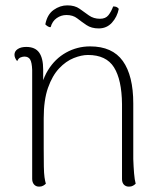

<svg xmlns="http://www.w3.org/2000/svg" viewBox="-20 -687 605 716"><path d="M126 9Q114 9 107 1Q100 -7 100 -20V-426Q99 -454 92.5 -465Q86 -476 71 -476Q65 -476 57 -473Q49 -470 44 -459Q34 -471 34 -483Q34 -496 46 -504Q58 -512 78 -512Q111 -512 126 -491Q141 -470 141 -428V-332L127 -321Q132 -381 158.5 -424.5Q185 -468 226.5 -491Q268 -514 316 -514Q399 -514 438 -459.5Q477 -405 477 -301V-94Q478 -65 480 -40.5Q482 -16 486 -2Q482 2 476 5.5Q470 9 461 9Q449 9 442 1.5Q435 -6 435 -19V-299Q434 -390 405 -436Q376 -482 308 -482Q284 -482 255 -470.5Q226 -459 200.5 -432Q175 -405 159 -359.5Q143 -314 143 -246Q143 -178 143 -135Q143 -92 143.5 -66Q144 -40 146 -26Q148 -12 151 -2Q147 2 141 5.5Q135 9 126 9ZM423 -654Q417 -624 397.5 -602.5Q378 -581 348 -581Q321 -581 302.5 -593.5Q284 -606 268 -618.5Q252 -631 228 -631Q208 -631 191.5 -619.5Q175 -608 169 -586Q164 -585 158.5 -588.5Q153 -592 149 -596Q156 -633 180 -650Q204 -667 231 -667Q259 -667 276.5 -654.5Q294 -642 311.5 -629.5Q329 -617 353 -617Q374 -617 384.5 -630.5Q395 -644 402 -663Q410 -663 414.5 -661Q419 -659 423 -654Z"/></svg>

Font: Arima ExtraLight
Style: Regular
Weight: 250
Designer: Joana Correia and Natanael Gama
Foundry: NDISCOVER
Version: Version 1.101;gftools[0.9.23]